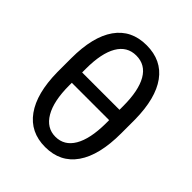

<svg xmlns="http://www.w3.org/2000/svg" viewBox="-203 -844 975 975"><g transform="rotate(45 284.5 -356.0)"><path d="M508.8 -312.5Q508.8 -155.8 451.2 -73Q393.6 9.8 284.7 9.8Q177.7 9.8 119.6 -71.3Q61.5 -152.3 59.6 -302.7V-402.8Q59.6 -557.6 117.2 -639.2Q174.8 -720.7 283.7 -720.7Q392.1 -720.7 449.5 -641.6Q506.8 -562.5 508.8 -412.6ZM149.9 -391.1H418V-418Q418 -528.8 384 -587.6Q350.1 -646.5 283.7 -646.5Q218.3 -646.5 184.1 -587.6Q149.9 -528.8 149.9 -418ZM418 -316.9H149.9V-297.9Q149.9 -186 185.5 -125Q221.2 -64 284.7 -64Q348.1 -64 382.6 -122.6Q417 -181.2 418 -292Z"/></g></svg>

Font: Roboto-ThirdPerson-AD3FC
Style: ThirdPerson-AD3FC
Weight: 400
Designer: Google
Version: Version 2.137; 2017